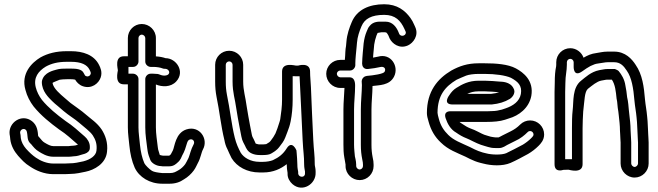

<svg xmlns="http://www.w3.org/2000/svg" viewBox="-20 -767 3098 904"><path d="M285 3H231C200.5 3 170.5 -9.8 149.2 -24.6C132 -36.5 120.2 -47.5 102.7 -66.6C89.5 -82 80.4 -99.2 78 -116.6C77.7 -127.8 76.1 -136 74.7 -142.1C74.2 -155.6 89.7 -164.9 100.2 -156.8C106.4 -151.9 107.4 -147.1 110.1 -119.7C112.2 -98.3 124.4 -90.8 126.8 -88C136.8 -75.8 146.9 -62.4 164.4 -52.4C176.8 -45 200.5 -29 231 -29H304C311.6 -29 319.7 -30.4 326.3 -31C343.9 -31.3 356.1 -36.3 365 -39L379.4 -43.1C391.7 -47.2 403 -56.1 403 -70V-77C403 -95.7 391.1 -114.3 378.2 -125C351 -148.8 322.5 -175.4 288.2 -197.6C246.7 -228 207.6 -259.8 177.6 -296.5C164.1 -314.3 153.6 -334.7 148.3 -356.1C136.8 -402 160.7 -432.2 195.5 -453.4C222.1 -468 252.1 -476 295 -476H314C363.1 -476 390 -462.1 401.6 -438.8C407.5 -427 408.4 -423.4 406.8 -418.4C404.2 -410.6 396.6 -404.8 386.4 -408.2C380.7 -410.1 380.1 -410.8 373.4 -424.2C364.5 -441.9 338.5 -444 314 -444H295C280.2 -444 260.7 -444.2 244.1 -438.7C233.1 -435 187.8 -427.3 177.8 -387.1C177.3 -385.1 177 -382.6 177 -381C177 -337 209.3 -307.4 225.3 -291.3C233.8 -282.9 243.9 -274 252.2 -267.6L279.7 -244C304.3 -223 332.7 -206.8 352.4 -189.3C378.1 -166.5 403.4 -149.5 417 -129.4C429.5 -109.6 437.9 -89.3 434.2 -57.7C431.8 -34.1 406.2 -16 372.5 -7.4C349.3 -2.7 332.1 2 308 2C300.1 2 292.2 3 285 3ZM302.9 -79H231C218.4 -79 204.2 -86.8 189.6 -95.6C181.7 -100.1 175.4 -107.6 165.2 -120.1C162.5 -123.2 161.5 -124.2 159.7 -126.5C157.7 -146.8 156.6 -176.2 130.9 -196.2C82.5 -233.8 18.7 -189.9 25.2 -135.1C25.9 -129.3 28 -121.3 28 -115C28 -114.3 28.1 -113 28.2 -112.1C32 -79.9 47.6 -53.8 65.3 -33.4C81.8 -15.4 96.2 1.9 121.5 17.1C147.6 34.9 187.1 53 231 53H285C292.8 53 300.6 52.7 309.1 52C338.3 51.8 363 45.5 382.9 41.5C423.3 33.4 478.2 4.2 483.9 -52.3C489.1 -96.9 475 -131.4 459 -156.6C437.2 -189.3 407 -207.7 385.6 -226.7C361.9 -247.7 335.2 -264.5 311.8 -282.4L284.3 -306C264.3 -323.1 230.9 -350.8 227.3 -376.6C230.3 -379.6 242.5 -383.8 260.7 -391.5C265.8 -392.8 283.3 -394 295 -394H314C322 -394 326.1 -393.5 333.8 -392C340.1 -381.2 351.9 -367 370.6 -360.8C411.7 -347.1 444.7 -374 454.2 -402.6C462.8 -428.4 452.1 -449.8 446.4 -461.2C422.5 -508.9 370.8 -526 314 -526H295C245.1 -526 205.4 -516 170.5 -496.7C129.3 -471.9 77.5 -420.5 99.9 -343.3C107.2 -314.8 121.1 -288.1 138.4 -265.5C173.8 -221.9 216.6 -188.1 259.2 -156.8C259.5 -156.6 260.1 -156.2 260.5 -156C291.8 -135.8 316.2 -112.8 345.8 -87C346.8 -86.1 346.1 -86.8 347.1 -85.8C337.6 -82.8 332 -81 325 -81C317 -81 312.5 -79.9 302.9 -79Z M745 16H778C797.8 16 810.2 3.8 815.5 -1.2C831.6 -14.2 834.9 -29.6 837.7 -34.6C862 -77.1 856.6 -104.9 873.5 -110.1C888.6 -114.9 898.4 -100.5 892.1 -88.1C878.3 -63.2 874.1 -38.4 867.6 -23.2C859.5 -8.3 856.3 0.3 851.9 6.1C844.1 16.9 831.8 28.2 821 34.1C807.5 41.4 800 48 778 48H745.2C721 45.6 705.2 42.8 695.7 37.5C682.4 29.3 664 10.4 659.7 1.6C649 -22.8 642.2 -52.9 638.9 -86.3C636.6 -113.3 632 -141.4 632 -167V-395C632 -410.1 617.7 -420 607 -420H584.8C584.8 -428.3 584.8 -444.5 584.8 -452H607C622.1 -452 632 -466.3 632 -477V-588C632 -596.6 639.7 -604 647.5 -604C655.9 -604 664 -595.8 664 -588V-477C664 -461.9 678.3 -452 689 -452H702C717.9 -452 736.4 -448.8 745.1 -445C748.2 -443.7 752 -443 755 -443H758C771.2 -443 783.2 -428.4 773.1 -417.4C767.6 -411.4 750.9 -407.5 732.2 -415.8C729 -417.4 722.3 -418.7 722.3 -418.7C707.3 -420 708.8 -420 702 -420H689C673.9 -420 664 -405.7 664 -395V-167C664 -130.8 669.9 -98.3 673.2 -68.9L675.3 -54.5C676.9 -43.1 682.5 -26.9 687.8 -13.7C694.3 2.5 719 15 737 15C739.4 15 742.8 16 745 16ZM582 -588V-502H563C517.8 -502 534.8 -443.7 535 -436C534.9 -430.7 517.2 -370 563 -370H582V-167C582 -135.6 587 -106.7 589.1 -81.7C592.9 -43.6 600.5 -8.6 614.2 22.4C635.3 67.4 684.9 98 744 98H778C805.9 98 827.4 90.5 846.4 77.2C864.1 67 880.8 51.4 892.1 35.9C902.1 22.6 906.9 8.7 911.7 0.4C924.5 -22 928 -50 935.9 -63.9C962.4 -113.6 919.4 -176.9 858.5 -157.9C805.6 -141.3 802.5 -76.3 793.9 -58.7C786.5 -45.3 784 -40 784 -40C781.9 -38.4 778.8 -35.2 776.8 -34H747.7C745.9 -34.2 733.5 -36.5 732.4 -37.4C729.8 -45 727.4 -53.6 724.5 -63.4L722.8 -75.1C719.4 -105.1 714 -136.9 714 -167V-369.2C742.4 -357.4 783.7 -355.1 809.9 -383.6C852.3 -429.6 810.6 -493 759.5 -493.1C747.1 -497.5 731.8 -500.5 714 -501.6V-588C714 -624.7 683.2 -654 647.5 -654C611.2 -654 582 -623.9 582 -588Z M1043 -462C1043 -470.6 1050.4 -478 1059 -478C1067.6 -478 1075 -470.6 1075 -462V-383C1075 -330.6 1087 -299.1 1092.3 -257.4L1099.8 -211.9C1104 -187 1112.3 -146.6 1116.4 -124.5C1120.7 -100.8 1129.3 -91.2 1134.1 -80C1138.5 -70.1 1146 -52.1 1166.7 -43.8C1176.9 -39.7 1187.6 -37 1203 -37H1219C1229.2 -37 1246.5 -37.9 1255.9 -43.6C1266.8 -50.2 1282.4 -58 1295.2 -75.2C1305.5 -88.5 1316.3 -101.7 1323.3 -120L1333.3 -146C1339.7 -162.7 1344.2 -174.7 1348.5 -196.1C1354.5 -225.8 1358 -261.4 1358 -298V-408.2C1363.3 -408.2 1367.1 -408.2 1373.7 -408C1377.8 -408 1383.6 -408.1 1390.5 -408C1395.8 -309.3 1399.9 -208 1405 -105.8C1407.7 -51.1 1412 -35.8 1412 8C1412 22.9 1415.3 34.6 1416 40.4V47C1416 47.5 1416 48.1 1416 48.5C1417.4 71.1 1387.3 69.6 1384 51.3V45C1384 43.7 1383.8 41.9 1383.7 40.9L1381.6 28.7C1380.6 22.9 1380 16 1380 7C1380 -11.5 1377.9 -29.2 1377 -44.8C1376.9 -50.6 1376.5 -54.1 1375.7 -59.1C1375.7 -59.1 1355.4 -109.3 1329.8 -68.3C1313.6 -42.3 1293.4 -26 1264.9 -12.9C1254.1 -8.4 1235.3 -5 1219 -5H1202C1159 -5 1127.6 -25.3 1113.6 -47.6C1102.5 -68.4 1092.5 -90.2 1085.3 -119.1C1070.2 -179.1 1062.4 -255.6 1048.5 -320.9C1044.6 -342.2 1043 -358.6 1043 -383ZM1330 5.9C1330 5.9 1330 6.1 1330 7C1330 22.3 1331.9 34.5 1334 47.1V53C1334 71.4 1344.2 88.6 1357 99.8C1404 141.1 1468.1 99.3 1466 46.3V39C1466 25.2 1462 14.7 1462 8C1462 -40.3 1457.5 -56.9 1455 -108.2C1450.8 -191.5 1447.2 -275 1444 -356C1442.9 -382.8 1440 -406.7 1440 -427V-430C1440 -476.2 1383.2 -458 1383.2 -458C1379.3 -458 1375.3 -458 1374.3 -458C1368.4 -458.1 1308 -475.8 1308 -430V-298C1308 -265.8 1303.9 -235.1 1299.4 -205.4C1296.6 -192 1292.5 -183.7 1286.3 -163L1277.1 -139.1C1269.9 -125.1 1264.8 -117.7 1255 -104.9C1249.8 -97.7 1246.2 -95.9 1233.5 -88.4C1229.7 -87.8 1220.9 -87 1219 -87H1203C1195.5 -87 1198.2 -87.1 1184 -90.8C1183.8 -91.1 1182 -95.4 1179.9 -100C1171.2 -120.4 1168 -120.4 1165.6 -133.5C1161.2 -156.7 1153 -196.8 1149.2 -220.1L1141.7 -264.6C1135.8 -311 1125 -340.2 1125 -383V-462C1125 -498.4 1095.4 -528 1059 -528C1022.6 -528 993 -498.4 993 -462V-383C993 -355.9 995.1 -334.7 999.5 -311.1C1012.9 -248.5 1020.2 -173.4 1036.5 -107.8C1039.2 -92.8 1043.7 -77.3 1050.9 -64.3C1055.4 -55.1 1062.9 -35.9 1070.4 -22.4C1095.5 18.5 1143.7 45 1202 45H1219C1266.4 45 1302.1 27.9 1330 5.9Z M1626 -403H1582C1574.3 -403 1566 -411.1 1566 -419.5C1566 -427.3 1573.4 -435 1582 -435H1628C1643.1 -435 1653 -449.3 1653 -460V-469C1653 -488.9 1657 -523.9 1658.9 -544.7L1660.9 -566.9C1662.9 -593.1 1672.2 -620.4 1682 -643.3C1696.6 -678.3 1728.2 -697 1789 -697C1841.6 -697 1866.6 -669.5 1884.2 -630.7L1889.3 -619.5C1897.8 -601.3 1869 -589.4 1859.8 -607.2L1855 -618.7C1846.1 -639.5 1827.7 -665 1796 -665H1774C1764 -665 1737.2 -666.6 1720.1 -644.3C1715.6 -638.5 1714.6 -637.8 1712 -631.8L1706 -617.8C1699.8 -603.2 1694.8 -584.2 1692.1 -562.7L1690.1 -540.4C1689.5 -533.8 1688.8 -526.8 1688.1 -519.1L1686.1 -493C1685.4 -484.6 1685 -476.4 1685 -469V-467C1685 -456.4 1691.6 -440 1712.5 -442.1C1734.9 -444.4 1753.2 -447.5 1771.4 -451.6C1786.8 -455 1799.1 -445.1 1790.8 -429C1785.7 -419.1 1738.5 -412.1 1707.3 -409.6C1707.3 -409.6 1702.9 -408.6 1700.1 -407.7C1689.6 -404.2 1683 -393.5 1683 -384C1683 -378.3 1683.5 -371.5 1684 -366.5C1683.8 -330.7 1679 -291.9 1679 -252V-85C1679 -59.3 1681.2 -38.7 1685.6 -16.7C1688.1 -5.8 1689 1.6 1689 8V15C1689 23.6 1681.3 31 1673.5 31C1665.1 31 1657 22.8 1657 15V8C1657 -10 1651.3 -26.9 1650.9 -31.1C1649.8 -45 1647 -65.6 1647 -86V-252C1647 -287.3 1652 -325.3 1652 -364C1652 -385.4 1645.9 -403 1626 -403ZM1582 -353H1601.9C1601.1 -323.4 1597 -287.2 1597 -252V-86C1597 -66 1597.5 -45.4 1601.2 -25.5C1602.9 -11.5 1607 2.6 1607 8V15C1607 51.7 1637.8 81 1673.5 81C1709.8 81 1739 50.9 1739 15V8C1739 -3.4 1737.7 -13.1 1734.4 -27.4C1731 -44.6 1729 -62.6 1729 -85V-252C1729 -286.4 1733.5 -323.7 1734 -362.1C1764.3 -366.4 1813.5 -363.9 1835.2 -406C1860 -454.1 1820.7 -518 1759.7 -500.2C1751.7 -498.5 1746 -497.3 1736.4 -495.7L1737.9 -514.9C1738.5 -521.8 1739.2 -528.9 1739.9 -535.6L1741.9 -557.3C1743.6 -570.5 1747.6 -584.6 1752.4 -599.1L1757.2 -610.4C1757.4 -610.7 1758.5 -612.1 1758.5 -612.1C1761.4 -613 1769.1 -614.3 1775.4 -615H1793C1793.2 -615 1796.8 -614.2 1799.1 -613.7C1802 -611.2 1806.3 -605.4 1809 -599.3L1814.1 -586.9C1825.7 -562.1 1860.1 -534.9 1900.8 -553.2C1925 -564.2 1953.7 -599.7 1934.7 -640.5L1930 -650.8C1925.7 -661.4 1919.1 -673.6 1912.1 -682.9C1886.9 -717.6 1850.2 -747 1789 -747C1717.9 -747 1660.4 -721.4 1636 -662.7C1625.4 -638 1613.7 -605.2 1611.1 -571.1L1609.2 -550.2C1608 -543.1 1606 -531.3 1606 -522C1606 -511.8 1604.6 -498.4 1603.6 -485H1582C1546.2 -485 1516 -455.8 1516 -419.5C1516 -383.8 1545.3 -353 1582 -353Z M2402 -337C2402 -341.9 2400 -347.5 2398 -350.6C2382.2 -383.9 2340.2 -382 2332.9 -382.8C2321.5 -384.3 2276.5 -387 2262 -387H2234C2186 -387 2155.1 -369.7 2128.8 -353.2C2115.6 -345 2105 -333.8 2095.3 -318.6C2095.3 -318.6 2061.4 -275 2112 -275L2293 -275C2293.8 -275 2294.9 -275.1 2295.5 -275.1C2329.1 -278.5 2355.8 -286.5 2380.9 -301.6C2387.6 -305.6 2402 -318.9 2402 -337ZM2329.9 -332.7C2320.1 -329.4 2308.6 -326.8 2291.7 -325L2180 -325C2194.4 -332 2210.1 -337 2234 -337H2262C2273.5 -337 2322.4 -334.1 2329.9 -332.7ZM2272 -243H2102C2102 -243 2066.2 -246.4 2078.3 -210.1C2086.4 -185.8 2101 -157.4 2127.9 -142.6C2142.8 -132.1 2158.4 -122.7 2177.2 -115.6C2191.4 -110.3 2221.4 -92.9 2244.1 -85.3C2250.3 -83.2 2256.1 -81.4 2261 -80L2277.9 -75C2287.9 -72.1 2296.7 -70 2312 -70H2331C2347.4 -70 2362.4 -81.7 2368.2 -84.6L2405.7 -103.4C2430.8 -114.7 2448.5 -129.1 2464.7 -145.3C2468.3 -148.9 2470.9 -150 2476 -150C2484.6 -150 2492 -142.6 2492 -134C2492 -128.8 2490 -125.3 2480.3 -115.7C2470.1 -105.4 2454.2 -93.1 2441.7 -85.8C2415.7 -71.6 2388.9 -58.4 2363.4 -45.7C2341.8 -36.8 2295.8 -37.7 2268.3 -45.2L2252.6 -49.1C2239.2 -53.2 2225.3 -58.3 2215.2 -63.4L2192.9 -74.5C2148.4 -95.3 2116.4 -106 2090.7 -131.7C2070.4 -151.9 2055.3 -172.8 2046.1 -207.8C2042.3 -220.4 2040.6 -229.6 2040 -235.9C2040.3 -318.9 2076.8 -359.5 2129.4 -391.3C2140.6 -397.3 2159.9 -404.3 2174.8 -411C2187.5 -415.9 2211.4 -419 2234 -419H2262C2311.5 -419 2359.4 -412.4 2385.8 -400.6C2418 -383.1 2439.3 -364.3 2432.4 -324.5C2425.8 -289.7 2396.5 -268.9 2360.1 -256.7L2342.8 -250.9C2328.3 -247 2313.1 -244 2298 -244C2289.3 -244 2280.7 -243 2272 -243ZM2476 -200C2458.5 -200 2441.7 -193.1 2429.3 -180.7C2415.3 -166.6 2401.4 -157.1 2383.8 -148.4L2345.8 -129.4C2336.2 -124.6 2332.1 -121.7 2327.4 -120H2313.2C2303.7 -120.9 2301.9 -121.5 2290.6 -123.4L2275 -128C2270.5 -129.3 2265.7 -130.8 2259.9 -132.7C2247.9 -136.7 2218.9 -154.7 2194.2 -162.6C2181.9 -167.3 2168 -175.5 2155.5 -184.3C2151.2 -187.4 2148.1 -188.3 2143.6 -193H2272C2302.4 -193 2334.3 -195.4 2357.9 -203.3L2375.3 -209.1C2422.6 -222.3 2470.6 -257.8 2481.6 -315.5C2494.1 -387.4 2445 -425.5 2408.9 -445C2371.9 -464.9 2314.7 -469 2262 -469H2234C2180.3 -469 2143 -455.7 2104.6 -434.7C2040.3 -396.2 1990 -337.4 1990 -235C1990 -221.7 1993.1 -210.7 1997.9 -194.2C2008.6 -154.4 2027.8 -121.6 2055.7 -95.9C2090.7 -61.4 2130.5 -48.4 2171.1 -29.5L2192.8 -18.6C2207.3 -11.4 2224.5 -4.6 2239.9 -0.7L2255.6 3.2C2291.6 12.8 2345.7 16.6 2384 -0.1C2411.8 -12.3 2438.7 -27.2 2466.3 -42.2C2484.7 -52.9 2501.8 -66.4 2515.7 -80.3C2525.3 -89.9 2542 -106.9 2542 -134C2542 -170.4 2512.4 -200 2476 -200Z M2641 -17.4V-334C2641 -348 2642 -362 2642 -376C2642 -411.6 2649 -431.9 2649 -463V-474C2649 -482.6 2656.4 -490 2665 -490C2673.6 -490 2681 -482.6 2681 -474V-451C2681 -451 2680.3 -402.5 2720.3 -430.5C2735.7 -441.3 2747.1 -449.5 2760.4 -456.3C2779.1 -464.1 2780.3 -465.9 2797 -468.2C2813.9 -470.1 2828.9 -474 2840 -474H2872C2899.6 -474 2915.6 -458.4 2931.3 -434C2954 -401.8 2962.2 -352.6 2967.1 -293.8C2969.8 -263.8 2974.9 -240.8 2977.1 -214.8L2979.1 -192.7C2979.7 -186 2980 -180.1 2980 -175C2980 -168.8 2981 -163 2981 -156C2981 -149.2 2982 -142.6 2982 -135C2982 -121 2984 -105.5 2984 -96V3C2984 10.6 2975.7 19 2968 19C2960.3 19 2952 10.6 2952 3V-96C2952 -110.2 2950 -125.9 2950 -135C2950 -141.2 2949.6 -148.4 2949 -153.5C2948.8 -182.6 2945.5 -206.7 2942.8 -230.8L2940.8 -248.8C2939.4 -261.9 2938.1 -288.5 2932.7 -309.5C2930.8 -328 2928.4 -347.2 2924.6 -364.3C2920.6 -393.3 2906.4 -416.2 2893.2 -432C2890.3 -435.5 2881.9 -439.7 2875.4 -442H2839C2833.9 -442 2829.2 -441.6 2823.7 -440.6L2801.3 -436.6C2762 -428.7 2735.9 -402.7 2716.7 -387.7C2673.3 -354 2681.6 -290 2676.2 -247.1C2673.3 -224 2673 -189.5 2673 -163V-17.4C2662.7 -17.7 2650.4 -17.7 2641 -17.4ZM2900 -135C2900 -120.9 2902 -105.3 2902 -96V3C2902 38.6 2931.8 69 2968 69C3004.2 69 3034 38.7 3034 3V-96C3034 -110.4 3032 -126 3032 -135C3032 -142.9 3031.8 -148.2 3031 -157.2C3030.9 -164 3030.8 -168.5 3030 -176.4C3029.9 -182.2 3029.6 -189.9 3028.9 -197.3L3026.9 -219.2C3024.4 -248.8 3019.2 -272.5 3016.9 -298.2C3012 -357.1 3005 -415.7 2972.7 -462C2955.2 -489.1 2924.2 -524 2872 -524H2840C2819.5 -524 2803.3 -519.2 2791 -517.8C2761.3 -513.9 2746.8 -506.2 2727.5 -495.3C2719.1 -519.6 2694.8 -540 2665 -540C2628.6 -540 2599 -510.4 2599 -474V-463C2599 -458.7 2598.7 -455.8 2598.5 -454.9C2593.7 -431.1 2592.1 -410.7 2592 -376.6C2591.4 -363.6 2591 -348 2591 -334V6C2591 48.4 2631.8 32.8 2631.8 32.8C2638.9 32.8 2645.5 32.6 2657 32C2658.8 32.1 2723 53 2723 6V-163C2723 -186.9 2724.5 -219.3 2725.9 -241.7C2732.6 -296.3 2731.9 -334.1 2747.9 -348.7C2769.4 -365.5 2790.3 -383.4 2810.7 -387.4L2832.3 -391.4C2834.8 -391.8 2837.4 -392 2839 -392H2860.8C2876.4 -369.3 2879.7 -336.6 2883.1 -302.5C2883.2 -301.4 2883.6 -299.5 2884 -298.1C2887.1 -287.2 2886.6 -265.4 2891.3 -241.9L2893.2 -225.2C2895.9 -200.5 2899 -176 2899 -152C2899 -146.4 2900 -141.4 2900 -135Z"/></svg>

Font: HoneyBee
Style: Str
Weight: 700
Foundry: Cannot Into Space Fonts
Version: Version 0.89